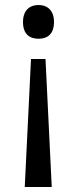

<svg xmlns="http://www.w3.org/2000/svg" viewBox="-20 -566 309 768"><path d="M196 -478C196 -526 168 -546 134 -546C100 -546 72 -526 72 -478C72 -428 100 -411 134 -411C168 -411 196 -428 196 -478ZM104 -330 79 182H187L162 -330Z"/></svg>

Font: Noto Sans Inscriptional Parthian
Style: Regular
Weight: 400
Designer: Monotype Design Team
Foundry: Monotype Imaging Inc.
Version: Version 2.003